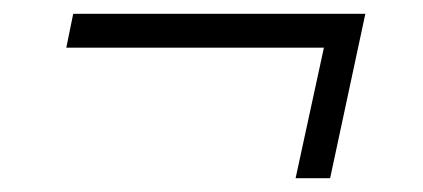

<svg xmlns="http://www.w3.org/2000/svg" viewBox="-20 -300 613 278"><path d="M408 -42 449 -231H76L86 -280H509L458 -42Z"/></svg>

Font: Saira Expanded Light
Style: Italic
Weight: 300
Width: 7
Italic angle: -12°
Designer: Hector Gatti with collaboration of the Omnibus-Type team
Foundry: Omnibus-Type
Version: Version 1.101